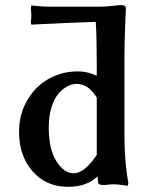

<svg xmlns="http://www.w3.org/2000/svg" viewBox="-20 -718 550 748"><path d="M283.2 -439.9Q321.8 -439.9 356.9 -422.9V-476.1Q356.9 -575.7 353 -632.8Q304.2 -631.3 241.5 -628.7Q178.7 -626 140.6 -624L102.1 -622.1L100.1 -630.9Q102.1 -646.5 102.1 -661.1Q102.1 -668 101.1 -673.8Q101.1 -674.8 100.6 -679.7Q100.1 -684.6 100.1 -687L102.1 -696.8Q143.6 -691.9 170.9 -691.9H371.1Q393.6 -691.9 434.1 -696.8Q442.9 -698.2 450.2 -698.2Q470.2 -698.2 470.2 -687Q470.2 -669.4 469.2 -658.2Q468.8 -648.4 467.5 -616.7Q466.3 -585 465.6 -553.5Q464.8 -522 464.8 -494.1V-192.9Q464.8 -87.4 480 -5.9L478 5.9Q442.4 0 419.9 0Q408.2 0 388.2 2.9Q362.8 2.9 362.8 -4.9Q361.3 -15.1 359.9 -30.8Q317.9 9.8 245.1 9.8Q159.7 9.8 106.9 -50.5Q54.2 -110.8 54.2 -204.1Q54.2 -272.9 86.2 -327.6Q118.2 -382.3 170.2 -411.1Q222.2 -439.9 283.2 -439.9ZM277.8 -391.1Q261.2 -391.1 243.4 -382.1Q225.6 -373 208.7 -354.2Q191.9 -335.4 180.9 -300.8Q169.9 -266.1 169.9 -221.2Q169.9 -137.7 199.5 -90.3Q229 -43 267.1 -43Q310.5 -43 359.9 -119.1L356.9 -116.2V-337.9L358.9 -335Q341.3 -363.3 322.5 -377.2Q303.7 -391.1 277.8 -391.1Z"/></svg>

Font: Linear Smooth
Style: Bold
Weight: 700
Designer: Philipp H. Poll, Flanker
Foundry: Philipp H. Poll, reworked by Flanker
Version: Version 1.061 | FøM Fix